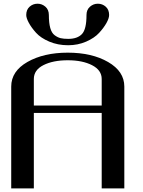

<svg xmlns="http://www.w3.org/2000/svg" viewBox="-20 -1041 790 1061"><path d="M250 -958Q250 -914.1 257.8 -886.2Q265.6 -858.4 282.2 -846.2Q298.8 -834 314.9 -830.1Q331.1 -826.2 357.4 -826.2Q407.2 -826.2 432.6 -852.5Q458 -878.9 458 -958Q458 -987.3 477.1 -1003.9Q496.1 -1020.5 520.5 -1020.5Q545.9 -1020.5 564.5 -1003.9Q583 -987.3 583 -958Q583 -940.4 568.4 -914.1Q553.7 -887.7 527.8 -859.4Q502 -831.1 456.1 -811Q410.2 -791 356.4 -791Q299.8 -791 252.4 -811Q205.1 -831.1 179.2 -859.9Q153.3 -888.7 139.2 -915Q125 -941.4 125 -958Q125 -987.3 143.6 -1003.9Q162.1 -1020.5 187.5 -1020.5Q211.9 -1020.5 231 -1003.9Q250 -987.3 250 -958ZM667 0H542V-417H167V0H42V-562.5Q42 -647.5 131.8 -698.7Q221.7 -750 354.5 -750Q488.3 -750 577.6 -698.2Q667 -646.5 667 -562.5ZM167 -458H542V-604.5Q542 -653.3 488.8 -680.7Q435.5 -708 354.5 -708Q273.4 -708 220.2 -681.2Q167 -654.3 167 -604.5Z"/></svg>

Font: okolaks
Style: Bold
Weight: 600
Width: 8
Version: Version 000.6.0